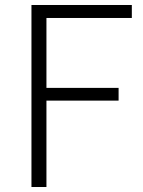

<svg xmlns="http://www.w3.org/2000/svg" viewBox="-20 -749 572 769"><path d="M106 0H166V-346H455V-397H166V-677H508V-729H106Z"/></svg>

Font: Noto Sans HK Light
Style: Regular
Weight: 300
Designer: Ryoko NISHIZUKA 西塚涼子 (kana, bopomofo & ideographs); Paul D. Hunt (Latin, Greek & Cyrillic); Sandoll Communications 산돌커뮤니
Foundry: Adobe
Version: Version 2.004;hotconv 1.0.118;makeotfexe 2.5.65603